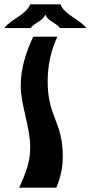

<svg xmlns="http://www.w3.org/2000/svg" viewBox="-44 -870 420 890"><path d="M-24 -740C6 -781 76 -800 96 -850H236C256 -800 326 -781 356 -740H234C216 -765 178 -772 168 -800H164C154 -772 116 -765 98 -740ZM110 -700C78 -633 52 -553 52 -473C52 -385 96 -279 96 -189C96 -123 80 -78 45 0H217C237 -48 247 -93 247 -145C247 -308 177 -327 177 -492C177 -563 191 -635 222 -700Z"/></svg>

Font: Brassia
Style: Regular
Weight: 400
Designer: Ariel Martín Pérez
Foundry: Tunera Type Foundry
Version: Version 1.600;hotconv 1.0.109;makeotfexe 2.5.65596